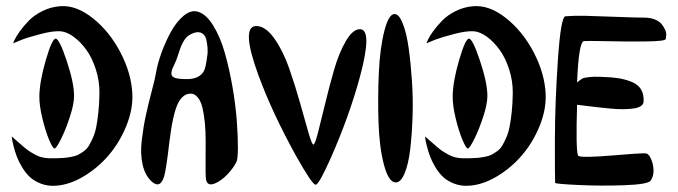

<svg xmlns="http://www.w3.org/2000/svg" viewBox="-20 -611 2204 624"><path d="M18.1 -167.5Q18.6 -164.1 19.3 -158Q20 -151.9 24.4 -134.8Q28.8 -117.7 34.7 -102.1Q40.5 -86.4 51.8 -67.6Q63 -48.8 77.1 -35.6Q91.3 -22.5 112.8 -14.2Q134.3 -5.9 159.7 -7.3Q205.1 -9.8 252 -37.8Q298.8 -65.9 334 -107.4Q369.1 -148.9 390.6 -201.9Q412.1 -254.9 410.2 -304.7Q407.2 -372.1 371.6 -440.4Q335.9 -508.8 281.5 -552Q227.1 -595.2 174.8 -590.8Q144.5 -588.4 117.7 -575Q90.8 -561.5 74.2 -544.4Q57.6 -527.3 45.2 -510.3Q32.7 -493.2 27.3 -481.4L22.5 -470.2Q33.7 -475.1 51.8 -482.2Q69.8 -489.3 111.3 -500.2Q152.8 -511.2 176.8 -509.3Q197.3 -507.8 219.7 -491.2Q242.2 -474.6 261 -448.5Q279.8 -422.4 291.7 -384.8Q303.7 -347.2 303.2 -308.1Q302.7 -274.4 299.8 -247.1Q296.9 -219.7 293 -199.5Q289.1 -179.2 282 -163.3Q274.9 -147.5 268.6 -137Q262.2 -126.5 251.5 -118.9Q240.7 -111.3 232.7 -107.4Q224.6 -103.5 210.9 -101.1Q197.3 -98.6 188.5 -97.9Q179.7 -97.2 163.6 -96.7Q141.1 -95.7 124.8 -98.1Q108.4 -100.6 93.8 -108.6Q79.1 -116.7 70.8 -122.6Q62.5 -128.4 45.4 -143.8Q28.3 -159.2 18.1 -167.5ZM220.7 -299.3Q220.7 -272.5 207 -231Q193.4 -189.5 178.5 -159.7Q163.6 -129.9 157.7 -128.4Q152.3 -127 140.1 -155.5Q127.9 -184.1 117.7 -226.6Q107.4 -269 107.9 -299.3Q108.9 -347.2 128.9 -415.8Q148.9 -484.4 160.6 -485.4Q172.4 -486.3 196.5 -414.1Q220.7 -341.8 220.7 -299.3Z M609.9 -503.9Q625.5 -509.3 636 -503.2Q646.5 -497.1 649.9 -484.4Q653.3 -471.7 654.5 -456.3Q655.8 -440.9 653.3 -427.7Q648.9 -391.6 642.6 -379.9Q628.9 -355.5 591.8 -354Q549.8 -353 540.5 -362.8Q531.2 -372.6 546.9 -401.9Q553.2 -414.1 561.3 -440.2Q569.3 -466.3 579.6 -481.7Q589.8 -497.1 609.9 -503.9ZM473.1 -21Q501 3.9 513.7 -38.6Q520 -59.6 529.8 -144Q541.5 -243.2 559.6 -277.3Q573.2 -302.7 593.3 -306.2Q609.4 -309.1 620.8 -296.6Q632.3 -284.2 637.7 -261.7Q643.1 -239.3 645.8 -211.4Q648.4 -183.6 648.4 -153.3Q648.4 -123 648.2 -96.9Q647.9 -70.8 648.2 -50.5Q648.4 -30.3 650.4 -23.9Q657.2 -2 688 -19.5Q717.8 -36.6 741.7 -72.8Q745.1 -78.6 748 -84Q752.9 -92.8 753.2 -130.1Q753.4 -167.5 749.5 -219.2Q745.6 -271 735.4 -329.8Q725.1 -388.7 710.4 -439.9Q695.8 -491.2 672.6 -528.6Q649.4 -565.9 622.1 -573.2Q600.1 -579.1 576.9 -559.8Q553.7 -540.5 535.6 -507.8Q517.6 -475.1 504.6 -439Q491.7 -402.8 486.8 -373.5Q484.4 -357.4 473.4 -315.9Q462.4 -274.4 454.1 -236.3Q445.8 -198.2 440.7 -155Q435.5 -111.8 443.4 -76.4Q451.2 -41 473.1 -21Z M814 -526.4Q843.8 -525.4 871.8 -485.6Q899.9 -445.8 919.7 -389.2Q939.5 -332.5 955.3 -276.1Q971.2 -219.7 982.4 -180.4Q993.7 -141.1 998.5 -141.1Q1003.4 -141.1 1013.4 -179.7Q1023.4 -218.3 1036.6 -273.4Q1049.8 -328.6 1065.7 -383.8Q1081.5 -439 1104 -477.5Q1126.5 -516.1 1149.9 -516.1Q1191.4 -516.1 1149.9 -361.8Q1115.7 -235.4 1056.2 -100.1Q1016.6 -10.7 1005.9 -10.7Q994.6 -10.7 942.4 -104Q865.2 -243.2 819.8 -366.7Q762.7 -522.9 811 -526.4Q812.5 -526.4 814 -526.4Z M1263.2 -565.4Q1277.3 -564.5 1289.3 -533.9Q1301.3 -503.4 1308.1 -455.1Q1314.9 -406.7 1318.8 -348.4Q1322.8 -290 1320.8 -231.9Q1318.8 -173.8 1313.2 -126Q1307.6 -78.1 1295.2 -48.1Q1282.7 -18.1 1266.1 -18.1Q1243.2 -18.1 1228 -75Q1212.9 -131.8 1210.2 -212.6Q1207.5 -293.5 1211.2 -374Q1214.8 -454.6 1229.2 -510.7Q1243.7 -566.9 1263.2 -565.4Z M1361.3 -167.5Q1361.8 -164.1 1362.5 -158Q1363.3 -151.9 1367.7 -134.8Q1372.1 -117.7 1377.9 -102.1Q1383.8 -86.4 1395 -67.6Q1406.2 -48.8 1420.4 -35.6Q1434.6 -22.5 1456.1 -14.2Q1477.5 -5.9 1502.9 -7.3Q1548.3 -9.8 1595.2 -37.8Q1642.1 -65.9 1677.2 -107.4Q1712.4 -148.9 1733.9 -201.9Q1755.4 -254.9 1753.4 -304.7Q1750.5 -372.1 1714.8 -440.4Q1679.2 -508.8 1624.8 -552Q1570.3 -595.2 1518.1 -590.8Q1487.8 -588.4 1460.9 -575Q1434.1 -561.5 1417.5 -544.4Q1400.9 -527.3 1388.4 -510.3Q1376 -493.2 1370.6 -481.4L1365.7 -470.2Q1377 -475.1 1395 -482.2Q1413.1 -489.3 1454.6 -500.2Q1496.1 -511.2 1520 -509.3Q1540.5 -507.8 1563 -491.2Q1585.4 -474.6 1604.2 -448.5Q1623 -422.4 1635 -384.8Q1647 -347.2 1646.5 -308.1Q1646 -274.4 1643.1 -247.1Q1640.1 -219.7 1636.2 -199.5Q1632.3 -179.2 1625.2 -163.3Q1618.2 -147.5 1611.8 -137Q1605.5 -126.5 1594.7 -118.9Q1584 -111.3 1575.9 -107.4Q1567.9 -103.5 1554.2 -101.1Q1540.5 -98.6 1531.7 -97.9Q1522.9 -97.2 1506.8 -96.7Q1484.4 -95.7 1468 -98.1Q1451.7 -100.6 1437 -108.6Q1422.4 -116.7 1414.1 -122.6Q1405.8 -128.4 1388.7 -143.8Q1371.6 -159.2 1361.3 -167.5ZM1564 -299.3Q1564 -272.5 1550.3 -231Q1536.6 -189.5 1521.7 -159.7Q1506.8 -129.9 1501 -128.4Q1495.6 -127 1483.4 -155.5Q1471.2 -184.1 1460.9 -226.6Q1450.7 -269 1451.2 -299.3Q1452.1 -347.2 1472.2 -415.8Q1492.2 -484.4 1503.9 -485.4Q1515.6 -486.3 1539.8 -414.1Q1564 -341.8 1564 -299.3Z M1855.5 -270.5Q1851.1 -125 1858.4 -106Q1859.9 -100.6 1893.8 -101.3Q1927.7 -102.1 1966.8 -105.5Q2005.9 -108.9 2041.5 -111.3Q2077.1 -113.8 2082 -111.8Q2089.8 -108.9 2096.7 -92.5Q2103.5 -76.2 2104 -57.4Q2104.5 -38.6 2094.7 -23.9Q2085.4 -11.7 2008.5 -9Q1931.6 -6.3 1859.1 -9.8Q1786.6 -13.2 1784.2 -16.6Q1783.2 -39.1 1783.4 -158.2Q1783.7 -277.3 1793.2 -416.5Q1802.7 -555.7 1817.4 -558.1Q1846.7 -560.5 1883.3 -559.6Q1919.9 -558.6 1984.1 -556.2Q2048.3 -553.7 2073.7 -553.7Q2093.3 -553.7 2107.9 -547.9Q2122.6 -542 2129.6 -533.4Q2136.7 -524.9 2141.4 -514.9Q2146 -504.9 2145.3 -496.8Q2144.5 -488.8 2143.6 -483.9Q2141.1 -477.1 2080.3 -476.3Q2019.5 -475.6 1952.4 -477.1Q1885.3 -478.5 1877.9 -477.5Q1860.8 -475.1 1855.5 -342.8Q1856 -343.3 1863.5 -349.4Q1871.1 -355.5 1875.2 -356.9Q1879.4 -358.4 1894 -360.4Q1908.7 -362.3 1931.2 -361.3Q1966.3 -360.4 1990 -356.7Q2013.7 -353 2033.9 -344.5Q2054.2 -335.9 2063.5 -320.3Q2072.8 -304.7 2071.8 -281.2Q2071.3 -272 2062.5 -266.1Q2053.7 -260.3 2038.1 -258.3Q2022.5 -256.3 2004.9 -256.1Q1987.3 -255.9 1964.6 -258.1Q1941.9 -260.3 1924.3 -262.2Q1906.7 -264.2 1885.7 -266.8Q1864.7 -269.5 1855.5 -270.5Z"/></svg>

Font: Superheroes Libre
Style: Regular
Weight: 400
Version: Version 001.000